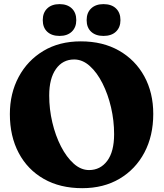

<svg xmlns="http://www.w3.org/2000/svg" viewBox="-20 -920 814 954"><path d="M381.5 -714.5Q491 -714.5 571.8 -668.2Q652.5 -622 697 -540.8Q741.5 -459.5 741.5 -354Q741.5 -245 697.5 -162Q653.5 -79 574.2 -32Q495 15 388.5 15Q278.5 15 197.8 -31Q117 -77 73 -160Q29 -243 29 -353Q29 -456 72.8 -537.8Q116.5 -619.5 195.5 -667Q274.5 -714.5 381.5 -714.5ZM547 -253.5Q547 -320.5 531.8 -386.2Q516.5 -452 489.2 -506Q462 -560 426 -592.2Q390 -624.5 348.5 -624.5Q291.5 -624.5 258 -577.2Q224.5 -530 224.5 -445.5Q224.5 -377.5 240 -311.8Q255.5 -246 283 -192.5Q310.5 -139 346.2 -107Q382 -75 422.5 -75Q478.5 -75 512.8 -120.8Q547 -166.5 547 -253.5ZM276 -741.5Q237 -741.5 214.8 -762.2Q192.5 -783 192.5 -820Q192.5 -857 214.8 -878.2Q237 -899.5 276 -899.5Q314.5 -899.5 336.8 -878.2Q359 -857 359 -820Q359 -784 336.8 -762.8Q314.5 -741.5 276 -741.5ZM494 -741.5Q455.5 -741.5 433 -762.2Q410.5 -783 410.5 -820Q410.5 -857 433 -878.2Q455.5 -899.5 494 -899.5Q534 -899.5 556.2 -878.2Q578.5 -857 578.5 -820Q578.5 -784 556.2 -762.8Q534 -741.5 494 -741.5Z"/></svg>

Font: Fraunces 72pt S100
Style: Bold
Weight: 700
Version: Version 1.000; ttfautohint (v1.8.3)